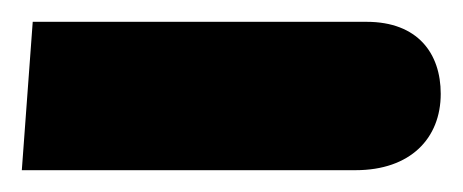

<svg xmlns="http://www.w3.org/2000/svg" viewBox="-20 -151 424 176"><path d="M0 5H306C356 5 384 -24 384 -65C384 -102 363 -131 316 -131H10Z"/></svg>

Font: Noto Sans Arabic UI SmCn
Style: Bold
Weight: 700
Width: 4
Designer: Monotype Design Team, Nadine Chahine and Nizar Qandah
Foundry: Monotype Imaging Inc.
Version: Version 2.010